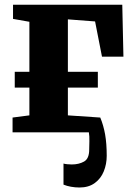

<svg xmlns="http://www.w3.org/2000/svg" viewBox="-20 -574 576 833"><path d="M325 239.5Q306 239.5 288 236.2Q270 233 255.5 227V135.5Q261 137.5 272.2 138.5Q283.5 139.5 291.5 139.5Q322 139.5 344.5 127Q367 114.5 367 75Q367 61 367.8 39Q368.5 17 365.5 0H34.5V-64L107.5 -73.5V-194H44V-262.5H107.5V-479.5L36.5 -492V-553.5H510.5L515.5 -328H422.5L392.5 -481L274.5 -490V-262.5H404.5V-194H274.5V-73.5L415 -64Q429 -30.5 436 9Q443 48.5 443 102Q443 138 430.2 169.5Q417.5 201 391 220.2Q364.5 239.5 325 239.5Z"/></svg>

Font: Merriweather 24pt Black
Style: Regular
Weight: 900
Designer: Eben Sorkin
Foundry: Eben Sorkin
Version: Version 2.100